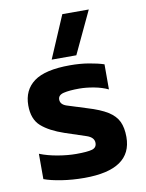

<svg xmlns="http://www.w3.org/2000/svg" viewBox="-82 -768 635 836"><g transform="rotate(-10 235.5 -349.5)"><path d="M172 -522 252 -709H369L281 -522ZM224 10Q171 10 123 2.5Q75 -5 46 -16V-128Q81 -114 125 -106.5Q169 -99 206 -99Q256 -99 276.5 -105Q297 -111 297 -132Q297 -156 265.5 -167Q234 -178 172 -198Q107 -220 72 -251Q37 -282 37 -343Q37 -411 86.5 -447.5Q136 -484 246 -484Q290 -484 329 -477.5Q368 -471 395 -462V-351Q368 -364 333 -370.5Q298 -377 268 -377Q225 -377 199.5 -371Q174 -365 174 -345Q174 -323 201.5 -314Q229 -305 287 -287Q344 -270 376 -250Q408 -230 421 -202.5Q434 -175 434 -134Q434 10 224 10Z"/></g></svg>

Font: Kanit Medium
Style: Regular
Weight: 500
Designer: Katatrad Team
Foundry: CadsonDemak
Version: Version 2.000; ttfautohint (v1.8.3)